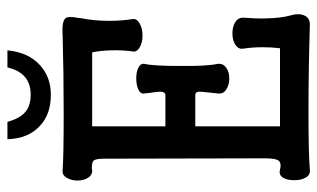

<svg xmlns="http://www.w3.org/2000/svg" viewBox="-196 -694 891 540"><g transform="rotate(-90 250.0 -424.5)"><path d="M73.2 -577.1 74.2 -126Q74.2 -96.7 68.4 -87.9Q61.5 -78.1 42 -83Q27.3 -86.9 19.5 -74.2Q12.7 -62.5 12.7 -43Q12.7 -24.4 19.5 -11.7Q27.3 2.9 42 1Q85 -2.9 204.1 -2.9Q323.2 -2.9 450.2 1Q468.8 1 475.6 -13.7Q483.4 -29.3 475.6 -55.7Q468.8 -80.1 467.8 -121.1Q466.8 -148.4 469.7 -185.5Q470.7 -200.2 457 -209Q444.3 -216.8 425.8 -216.8Q406.2 -216.8 394.5 -209Q379.9 -200.2 382.8 -185.5Q386.7 -160.2 386.7 -131.8Q386.7 -106.4 383.8 -83H164.1V-321.3H252Q260.7 -321.3 261.7 -311.5Q261.7 -303.7 258.8 -278.3L256.8 -258.8Q253.9 -243.2 267.6 -234.4Q280.3 -225.6 298.8 -225.6Q317.4 -225.6 329.1 -234.4Q341.8 -243.2 339.8 -258.8Q333 -291 334 -364.3Q334 -438.5 339.8 -463.9Q341.8 -474.6 329.1 -481.4Q317.4 -487.3 298.8 -487.3Q280.3 -487.3 267.6 -481.4Q253.9 -474.6 256.8 -463.9L257.8 -453.1Q261.7 -426.8 261.7 -418.9Q260.7 -405.3 252 -405.3H164.1V-611.3H372.1Q377 -590.8 377.9 -557.6Q378.9 -526.4 375 -498Q372.1 -485.4 386.7 -477.5Q399.4 -469.7 419.9 -469.7Q439.5 -469.7 453.1 -477.5Q467.8 -485.4 465.8 -498Q460.9 -527.3 460.9 -564.5Q460.9 -605.5 468.8 -645.5V-648.4Q474.6 -676.8 468.8 -685.5Q460 -697.3 419.9 -694.3Q315.4 -691.4 199.2 -691.4Q84 -691.4 41 -694.3Q27.3 -696.3 19.5 -682.6Q11.7 -669.9 11.7 -652.3Q11.7 -634.8 19.5 -623Q27.3 -610.4 41 -611.3L44.9 -612.3Q63.5 -612.3 67.4 -607.4Q73.2 -602.5 73.2 -577.1ZM330.1 -849.6Q322.3 -818.4 305.7 -802.7Q286.1 -784.2 252.9 -784.2Q221.7 -784.2 204.1 -799.8Q186.5 -814.5 176.8 -849.6H127.9Q129.9 -790 166 -757.8Q198.2 -727.5 252.9 -727.5Q302.7 -727.5 335.9 -757.8Q372.1 -790 377.9 -849.6Z"/></g></svg>

Font: GungsuhChe
Style: Regular
Weight: 400
Monospace: yes
Version: Version 2.21